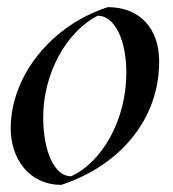

<svg xmlns="http://www.w3.org/2000/svg" viewBox="-20 -504 486 538"><path d="M152 14C315 -40 426 -168 426 -332C426 -424 372 -484 282 -484C122 -432 10 -290 10 -144C10 -60 61 14 152 14ZM179 -10C133 -10 101 -79 101 -176C101 -297 166 -416 254 -460C301 -460 334 -393 334 -300C334 -169 267 -50 179 -10Z"/></svg>

Font: Mazius Display Extra italic
Style: Regular
Weight: 400
Italic angle: -17°
Designer: Alberto Casagrande & Collletttivo
Foundry: Collletttivo
Version: Version 2.000;Glyphs 3.2 (3217)